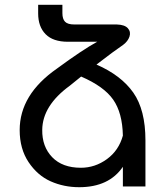

<svg xmlns="http://www.w3.org/2000/svg" viewBox="-20 -777 675 800"><path d="M382 -508Q485 -463 535.5 -391Q586 -319 586 -192V0H492V-82Q434 3 310 3Q246 3 191 -21.5Q136 -46 99 -101.5Q62 -157 62 -235Q62 -383 217 -491Q323 -569 385 -603H263Q201 -603 170 -634.5Q139 -666 139 -721V-757H240V-722Q240 -698 251 -686.5Q262 -675 290 -675H467Q500 -674 513 -659Q526 -644 519.5 -624.5Q513 -605 493 -590Q456 -565 382 -508ZM317 -78Q376 -78 425.5 -114Q475 -150 492 -212Q490 -307 451.5 -362Q413 -417 318 -458L271 -420Q157 -337 156 -236Q155 -166 197.5 -122Q240 -78 317 -78Z"/></svg>

Font: Montserrat arm
Style: Regular
Weight: 400
Designer: Julieta Ulanovsky
Foundry: Julieta Ulanovsky
Version: Version 6.000;PS 006.000;hotconv 1.0.88;makeotf.lib2.5.64775